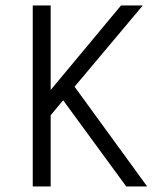

<svg xmlns="http://www.w3.org/2000/svg" viewBox="-20 -670 549 690"><path d="M97.7 0V-650.4H162.1V-346.7L415 -650.4H493.2L248 -358.4L508.8 0H433.6L207 -309.6L162.1 -255.9V0Z"/></svg>

Font: Lohit Devanagari
Style: Regular
Weight: 400
Version: 2.95.4